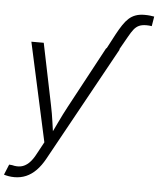

<svg xmlns="http://www.w3.org/2000/svg" viewBox="-72 -791 866 1050"><g transform="rotate(5 360.5 -266.0)"><path d="M487.8 -539.1 530.8 -620.6Q546.4 -649.4 561.3 -671.9Q576.2 -694.3 592.5 -709.2Q608.9 -724.1 629.9 -731.7Q650.9 -739.3 678.7 -739.3Q694.8 -739.3 708.7 -737.8Q722.7 -736.3 731.9 -734.4L723.1 -681.2Q716.8 -682.6 708 -683.1Q699.2 -683.6 693.4 -683.6Q669.4 -683.6 653.3 -676.3Q637.2 -668.9 624.8 -653.1Q612.3 -637.2 598.6 -612.3L557.1 -539.1ZM-11.2 198.2 12.2 141.1 28.8 142.6Q54.7 149.4 77.1 145Q99.6 140.6 119.9 121.8Q140.1 103 158.7 66.9L193.4 2.9L74.7 -539.1H142.6L211.9 -202.1Q221.2 -157.7 227.3 -113.5Q233.4 -69.3 239.7 -26.4H217.8Q238.8 -69.3 259.5 -113.5Q280.3 -157.7 304.2 -202.1L485.4 -539.1H559.6L212.4 90.8Q190.9 129.9 165.5 155.8Q140.1 181.6 110.6 194.3Q81.1 207 46.9 207Q29.3 207 14.2 204.3Q-1 201.7 -11.2 198.2Z"/></g></svg>

Font: Inter 18pt Light
Style: Italic
Weight: 300
Italic angle: -9.3988°
Designer: Rasmus Andersson
Foundry: rsms
Version: Version 4.001;git-66647c0bb